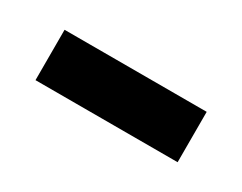

<svg xmlns="http://www.w3.org/2000/svg" viewBox="-29 -393 304 241"><g transform="rotate(30 123.0 -272.5)"><path d="M20 -236V-309H226V-236Z"/></g></svg>

Font: Noto Serif Khmer ExtraCondensed
Style: Regular
Weight: 400
Width: 2
Designer: Danh Hong and the Monotype Design Team
Foundry: Monotype Imaging Inc.
Version: Version 2.004; ttfautohint (v1.8.4.7-5d5b)